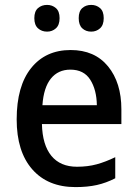

<svg xmlns="http://www.w3.org/2000/svg" viewBox="-20 -753 559 783"><path d="M268 -549Q366 -549 420.5 -482.5Q475 -416 475 -307V-247H151Q153 -162 189.5 -117.5Q226 -73 294 -73Q338 -73 374.5 -83Q411 -93 450 -112V-26Q413 -7 375 1.5Q337 10 288 10Q175 10 111.5 -62.5Q48 -135 48 -266Q48 -402 107 -475.5Q166 -549 268 -549ZM267 -469Q217 -469 187.5 -432.5Q158 -396 153 -324H375Q374 -387 348 -428Q322 -469 267 -469ZM120 -679Q120 -707 135 -720Q150 -733 172 -733Q193 -733 208 -720Q223 -707 223 -679Q223 -651 208 -637.5Q193 -624 172 -624Q150 -624 135 -637.5Q120 -651 120 -679ZM301 -679Q301 -707 315.5 -720Q330 -733 352 -733Q373 -733 388 -720Q403 -707 403 -679Q403 -651 388 -637.5Q373 -624 352 -624Q330 -624 315.5 -637.5Q301 -651 301 -679Z"/></svg>

Font: Noto Sans Gujarati UI SemiCondensed Medium
Style: Regular
Weight: 500
Width: 4
Designer: Jelle Bosma - Monotype Design Team, Universal Thirst
Foundry: Monotype Imaging Inc.
Version: Version 2.106; ttfautohint (v1.8.4.7-5d5b)